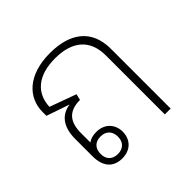

<svg xmlns="http://www.w3.org/2000/svg" viewBox="-144 -707 861 861"><g transform="rotate(-45 286.5 -277.0)"><path d="M172 5C227 5 258 -32 258 -79C258 -125 226 -162 173 -162C151 -162 134 -157 121 -147V-206C121 -275 149 -315 223 -315L230 -344L104 -390C108 -475 167 -526 276 -526C381 -526 446 -477 446 -374V0H483V-380C483 -499 405 -559 276 -559C138 -559 66 -487 66 -395V-371L174 -334V-333C117 -325 84 -281 84 -207V-96C84 -33 114 5 172 5ZM172 -23C136 -23 117 -45 117 -78C117 -112 136 -134 172 -134C207 -134 227 -112 227 -78C227 -45 207 -23 172 -23Z"/></g></svg>

Font: Noto Sans Thai Looped ExtraLight
Style: Regular
Weight: 200
Designer: Sasikarn Vongin, Ben Mitchell
Foundry: The Fontpad Ltd
Version: Version 1.001